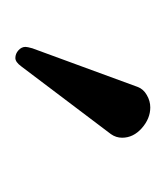

<svg xmlns="http://www.w3.org/2000/svg" viewBox="-2 -770 223 260"><g transform="rotate(90 110.0 -639.5)"><path d="M125 -731Q140.1 -731 153.1 -719.5Q166 -708 166 -692.9Q166 -684.6 161.1 -677.7L69.3 -556.2Q63.5 -548.3 58.1 -548.3Q52.2 -548.3 47.6 -552.5Q43 -556.6 43 -562Q43 -564.5 44.9 -571.3L97.2 -713.9Q100.1 -721.7 108.2 -726.3Q116.2 -731 125 -731Z"/></g></svg>

Font: Libertinage
Style: b
Weight: 400
Designer: OSP
Foundry: OSP
Version: Version 1.0; 2008; OFL relea